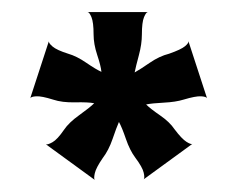

<svg xmlns="http://www.w3.org/2000/svg" viewBox="-20 -718 393 318"><path d="M137 -420 56 -479Q59 -478 67 -482.5Q75 -487 86 -503Q94 -515 111.5 -527.5Q129 -540 136 -547Q126 -549 104.5 -548.5Q83 -548 68 -553Q49 -559 40 -558.5Q31 -558 30 -555L61 -650Q60 -647 67 -641Q74 -635 93 -629Q107 -625 123 -614Q139 -603 148 -599Q147 -609 141 -627Q135 -645 135 -661Q135 -681 131.5 -689.5Q128 -698 125 -698H225Q222 -698 218.5 -689.5Q215 -681 215 -661Q215 -645 210 -626.5Q205 -608 203 -598Q212 -603 228 -614Q244 -625 260 -629Q280 -636 286.5 -641.5Q293 -647 292 -650L323 -555Q322 -558 313 -558.5Q304 -559 284 -553Q271 -549 251.5 -548Q232 -547 222 -545Q229 -538 245 -527Q261 -516 269 -504Q281 -488 289 -483Q297 -478 299 -480L218 -421Q220 -423 218 -432Q216 -441 204 -457Q195 -469 188.5 -488Q182 -507 177 -516Q173 -507 166.5 -488Q160 -469 150 -456Q139 -440 137 -431Q135 -422 137 -420Z"/></svg>

Font: Red Rose
Style: Regular
Weight: 400
Designer: Jaikishan Patel
Version: Version 2.000; ttfautohint (v1.8.3)